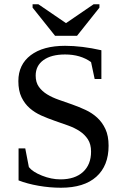

<svg xmlns="http://www.w3.org/2000/svg" viewBox="-20 -879 596 909"><path d="M67.9 -176.3H99.6L116.7 -87.9Q134.8 -64.9 179 -47.4Q223.1 -29.8 266.1 -29.8Q334.5 -29.8 372.8 -64.7Q411.1 -99.6 411.1 -161.1Q411.1 -196.3 396.2 -219.2Q381.3 -242.2 357.2 -258.1Q333 -273.9 302.2 -284.9Q271.5 -295.9 239 -307.1Q206.5 -318.4 175.8 -332Q145 -345.7 120.8 -366.7Q96.7 -387.7 81.8 -418.7Q66.9 -449.7 66.9 -495.1Q66.9 -573.2 125.5 -617.7Q184.1 -662.1 288.1 -662.1Q367.2 -662.1 460 -641.1V-504.9H428.2L411.1 -585Q361.3 -621.1 288.1 -621.1Q222.7 -621.1 185.8 -594.5Q148.9 -567.9 148.9 -521Q148.9 -489.3 163.8 -468.3Q178.7 -447.3 202.9 -432.4Q227.1 -417.5 258.1 -406.7Q289.1 -396 321.5 -384.5Q354 -373 385 -358.6Q416 -344.2 440.2 -322Q464.4 -299.8 479.2 -267.8Q494.1 -235.8 494.1 -189Q494.1 -94.2 436 -42.2Q377.9 9.8 268.6 9.8Q215.8 9.8 162.6 0.5Q109.4 -8.8 67.9 -24.9ZM161.6 -858.9 292.5 -769.5 423.3 -858.9H450.7V-842.8L344.7 -709.5H240.7L134.3 -842.8V-858.9Z"/></svg>

Font: Times New Roman
Style: Regular
Weight: 400
Designer: Steve Matteson
Foundry: Ascender Corporation
Version: Version 2.00.3